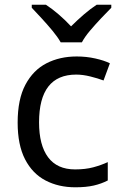

<svg xmlns="http://www.w3.org/2000/svg" viewBox="-20 -786 520 816"><path d="M300 10Q229 10 173.5 -19Q118 -48 86.5 -109Q55 -170 55 -265Q55 -364 88 -426Q121 -488 177.5 -517Q234 -546 306 -546Q347 -546 385 -537.5Q423 -529 447 -517L420 -444Q396 -453 364 -461Q332 -469 304 -469Q146 -469 146 -266Q146 -169 184.5 -117.5Q223 -66 299 -66Q343 -66 376.5 -75Q410 -84 438 -97V-19Q411 -5 378.5 2.5Q346 10 300 10ZM238 -606Q225 -629 203 -655.5Q181 -682 157 -708Q133 -734 115 -753V-766H175Q201 -749 229 -725Q257 -701 282 -674Q309 -701 337 -725Q365 -749 391 -766H453V-753Q434 -734 409.5 -708Q385 -682 362.5 -655.5Q340 -629 328 -606Z"/></svg>

Font: Noto IKEA Latin
Style: Regular
Weight: 400
Designer: Monotype Design Team
Foundry: Monotype Imaging Inc.
Version: Version 1.0